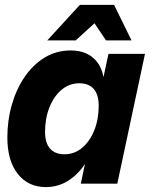

<svg xmlns="http://www.w3.org/2000/svg" viewBox="-20 -750 624 784"><path d="M168 14Q95 14 52.5 -40Q10 -94 10 -189Q10 -259 28.5 -323Q47 -387 81 -436.5Q115 -486 162.5 -515Q210 -544 269 -544Q335 -544 371.5 -503Q408 -462 406 -385L384 -226Q360 -111 302 -48.5Q244 14 168 14ZM243 -120Q284 -120 315.5 -146.5Q347 -173 365 -218Q383 -263 383 -318Q383 -364 362.5 -387Q342 -410 304 -410Q263 -410 231.5 -383.5Q200 -357 182 -312Q164 -267 164 -212Q164 -166 184.5 -143Q205 -120 243 -120ZM310 0 341 -147 386 -265 393 -391 423 -530H572L459 0ZM173 -585 306 -730H412L400 -686L289 -585ZM413 -585 345 -686 340 -730H446L517 -585Z"/></svg>

Font: Radio Canada Big
Style: Bold Italic
Weight: 700
Italic angle: -12°
Designer: Étienne Aubert Bonn
Foundry: Coppers and Brasses
Version: Version 1.001